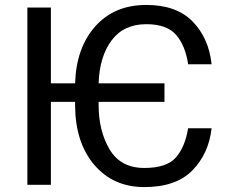

<svg xmlns="http://www.w3.org/2000/svg" viewBox="-20 -741 936 770"><path d="M828.6 -226.6Q817.4 -125.5 752 -58.1Q686.5 9.3 558.6 9.3Q434.6 9.3 358.6 -79.3Q282.7 -168 281.2 -314.9V-332.5H184.1V0H89.8V-710.9H184.1V-406.7H281.2Q285.6 -549.3 362.1 -635.3Q438.5 -721.2 566.9 -721.2Q687.5 -721.2 752.4 -654.8Q817.4 -588.4 828.6 -483.4H734.4Q723.6 -557.6 686.5 -600.8Q649.4 -644 566.9 -644Q476.1 -644 427.5 -578.9Q378.9 -513.7 375.5 -406.7H639.6V-332.5H375.5V-320.3Q375.5 -215.8 419.7 -141.6Q463.9 -67.4 558.6 -67.4Q648.4 -67.4 685.3 -109.4Q722.2 -151.4 734.4 -226.6Z"/></svg>

Font: LXGW WenKai Screen
Style: Regular
Weight: 400
Designer: LXGW / Fontworks Inc.
Foundry: LXGW / Fontworks Inc.
Version: Version 1.510;January 18,2025